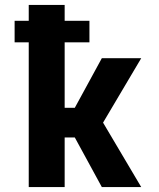

<svg xmlns="http://www.w3.org/2000/svg" viewBox="-20 -755 640 775"><path d="M391 0 282 -200H241V0H96V-584H39V-671H96V-735H241V-671H341V-584H241V-320H282L391 -520H550L396 -260L550 0Z"/></svg>

Font: Iosevka Heavy Extended
Style: Regular
Weight: 900
Width: 7
Monospace: yes
Designer: Belleve Invis
Foundry: Belleve Invis
Version: Version 32.5.0; ttfautohint (v1.8.4)